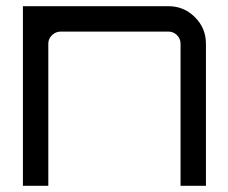

<svg xmlns="http://www.w3.org/2000/svg" viewBox="-20 -600 736 620"><path d="M524 -580Q574 -580 609.5 -544.5Q645 -509 645 -459V0H563V-459Q563 -475 551.5 -486.5Q540 -498 524 -498H176Q160 -498 148 -486.5Q136 -475 136 -459V0H54V-580Z"/></svg>

Font: Orbitron
Style: Regular
Weight: 400
Designer: Matt McInerney
Foundry: Matt McInerney
Version: 1.000